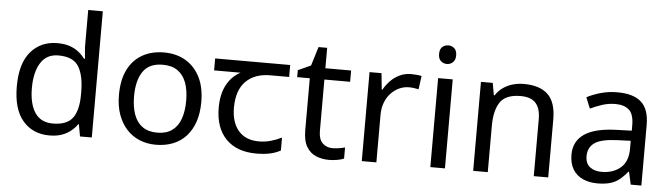

<svg xmlns="http://www.w3.org/2000/svg" viewBox="-48 -951 4017 1152"><g transform="rotate(5 1960.5 -375.0)"><path d="M275 10Q175 10 115 -59.5Q55 -129 55 -267Q55 -405 115.5 -475.5Q176 -546 276 -546Q318 -546 349 -535.5Q380 -525 403 -507Q426 -489 442 -467H448Q447 -480 444.5 -505.5Q442 -531 442 -546V-760H530V0H459L446 -72H442Q426 -49 403 -30.5Q380 -12 348.5 -1Q317 10 275 10ZM289 -63Q374 -63 408.5 -109.5Q443 -156 443 -250V-266Q443 -366 410 -419.5Q377 -473 288 -473Q217 -473 181.5 -416.5Q146 -360 146 -265Q146 -169 181.5 -116Q217 -63 289 -63Z M1166 -269Q1166 -202 1148.5 -150.5Q1131 -99 1098.5 -63Q1066 -27 1019.5 -8.5Q973 10 916 10Q863 10 818 -8.5Q773 -27 740 -63Q707 -99 688.5 -150.5Q670 -202 670 -269Q670 -358 700 -419.5Q730 -481 786 -513.5Q842 -546 919 -546Q992 -546 1047.5 -513.5Q1103 -481 1134.5 -419.5Q1166 -358 1166 -269ZM761 -269Q761 -206 777.5 -159.5Q794 -113 829 -88Q864 -63 918 -63Q972 -63 1007 -88Q1042 -113 1058.5 -159.5Q1075 -206 1075 -269Q1075 -333 1058 -378Q1041 -423 1006.5 -447.5Q972 -472 917 -472Q835 -472 798 -418Q761 -364 761 -269Z M1521 10Q1403 10 1338 -57Q1273 -124 1273 -245Q1273 -325 1302 -380.5Q1331 -436 1385 -465H1226V-537H1678V-465H1565Q1471 -465 1417.5 -411.5Q1364 -358 1364 -252Q1364 -165 1407 -114.5Q1450 -64 1530 -64Q1567 -64 1601 -73.5Q1635 -83 1667 -99V-21Q1638 -5 1603 2.5Q1568 10 1521 10Z M1974 -62Q1994 -62 2015 -65.5Q2036 -69 2049 -73V-6Q2035 1 2009 5.5Q1983 10 1959 10Q1917 10 1881.5 -4.5Q1846 -19 1824 -55Q1802 -91 1802 -156V-468H1726V-510L1803 -545L1838 -659H1890V-536H2045V-468H1890V-158Q1890 -109 1913.5 -85.5Q1937 -62 1974 -62Z M2406 -546Q2421 -546 2438.5 -544.5Q2456 -543 2469 -540L2458 -459Q2445 -462 2429.5 -464Q2414 -466 2400 -466Q2369 -466 2341 -453Q2313 -440 2291 -416.5Q2269 -393 2256.5 -360Q2244 -327 2244 -286V0H2156V-536H2228L2238 -438H2242Q2259 -468 2283 -492.5Q2307 -517 2338 -531.5Q2369 -546 2406 -546Z M2657 -536V0H2569V-536ZM2614 -737Q2634 -737 2649.5 -723.5Q2665 -710 2665 -681Q2665 -653 2649.5 -639Q2634 -625 2614 -625Q2592 -625 2577 -639Q2562 -653 2562 -681Q2562 -710 2577 -723.5Q2592 -737 2614 -737Z M3085 -546Q3181 -546 3230 -499.5Q3279 -453 3279 -349V0H3192V-343Q3192 -408 3163 -440Q3134 -472 3072 -472Q2983 -472 2949 -422Q2915 -372 2915 -278V0H2827V-536H2898L2911 -463H2916Q2934 -491 2960.5 -509.5Q2987 -528 3019 -537Q3051 -546 3085 -546Z M3648 -545Q3746 -545 3793 -502Q3840 -459 3840 -365V0H3776L3759 -76H3755Q3732 -47 3707.5 -27.5Q3683 -8 3651.5 1Q3620 10 3575 10Q3527 10 3488.5 -7Q3450 -24 3428 -59.5Q3406 -95 3406 -149Q3406 -229 3469 -272.5Q3532 -316 3663 -320L3754 -323V-355Q3754 -422 3725 -448Q3696 -474 3643 -474Q3601 -474 3563 -461.5Q3525 -449 3492 -433L3465 -499Q3500 -518 3548 -531.5Q3596 -545 3648 -545ZM3674 -259Q3574 -255 3535.5 -227Q3497 -199 3497 -148Q3497 -103 3524.5 -82Q3552 -61 3595 -61Q3663 -61 3708 -98.5Q3753 -136 3753 -214V-262Z"/></g></svg>

Font: uhindi85
Style: Book
Weight: 400
Designer: Jelle Bosma - Monotype Design Team
Foundry: Monotype Imaging Inc.
Version: Version 2.003